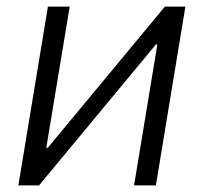

<svg xmlns="http://www.w3.org/2000/svg" viewBox="-20 -561 617 581"><path d="M451.7 0H385.7L456.1 -426.3H451.7L98.1 0H35.6L125 -541H190.9L120.1 -113.8H124.5L479 -541H541Z"/></svg>

Font: Inter 17pt Light
Style: Italic
Weight: 300
Italic angle: -9.3988°
Version: Version 4.001;git-66647c0bb